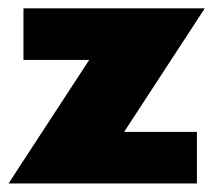

<svg xmlns="http://www.w3.org/2000/svg" viewBox="-26 -430 506 450"><path d="M29 -410.5H454L265 -121H435.5V0H-6L183 -289.5H29Z"/></svg>

Font: League Spartan Thin ExtraBold
Style: Regular
Weight: 800
Version: Version 2.002